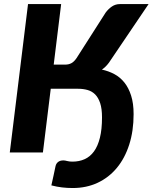

<svg xmlns="http://www.w3.org/2000/svg" viewBox="-20 -748 749 942"><path d="M514.5 -440.5Q499 -419.5 480 -406.5Q512.5 -399.5 540.8 -384.5Q569 -369.5 590 -343.5Q611 -317.5 623.2 -279.2Q635.5 -241 635.5 -188Q635.5 -105.5 614 -38.5Q592.5 28.5 553.2 75.8Q514 123 459 148.8Q404 174.5 336.5 174.5Q309.5 174.5 284.2 171.5Q259 168.5 232 161.5Q237.5 138 242.5 114.2Q247.5 90.5 252.5 67Q255.5 54 265.2 46.5Q275 39 291 39Q298.5 39 309.5 42Q320.5 45 335.5 45Q368.5 45 395.2 33Q422 21 441 -5Q460 -31 470.2 -72.2Q480.5 -113.5 480.5 -172Q480.5 -214.5 471.5 -241.8Q462.5 -269 446.8 -284.8Q431 -300.5 409.5 -306.5Q388 -312.5 363.5 -312.5H229L190.5 0H28L117.5 -728H280L243.5 -431H300Q317 -431 330.2 -438Q343.5 -445 356 -463.5L498.5 -686.5Q512 -704.5 529.2 -716.2Q546.5 -728 569 -728H709Z"/></svg>

Font: Lato ExtraBold
Style: Italic
Weight: 800
Italic angle: -7°
Designer: Lukasz Dziedzic with Adam Twardoch and Botio Nikoltchev
Foundry: tyPoland Lukasz Dziedzic
Version: Version 2.015; 2015-08-06; http://www.latofonts.com/